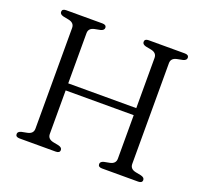

<svg xmlns="http://www.w3.org/2000/svg" viewBox="-121 -842 1048 985"><g transform="rotate(20 403.0 -350.0)"><path d="M217.5 -75Q217.5 -47.5 249 -41L279.5 -35Q299 -30 299 -16.5Q299 0 277 0H79.5Q57.5 0 57.5 -16.5Q57.5 -30 77 -35L107.5 -41Q139 -47.5 139 -75V-625Q139 -652.5 107.5 -659L77 -665Q57.5 -670 57.5 -683.5Q57.5 -700 79.5 -700H277Q299 -700 299 -683.5Q299 -670 279.5 -665L249 -659Q217.5 -652.5 217.5 -625V-351H589V-625Q589 -652.5 558 -659L527 -665Q508 -670 508 -683.5Q508 -700 529.5 -700H727Q749 -700 749 -683.5Q749 -670 729.5 -665L699 -659Q667.5 -652.5 667.5 -625V-75Q667.5 -47.5 699 -41L729.5 -35Q749 -30 749 -16.5Q749 0 727 0H529.5Q508 0 508 -16.5Q508 -30 527 -35L558 -41Q589 -47.5 589 -75V-312.5H217.5Z"/></g></svg>

Font: Fraunces 9pt S050 Light
Style: Regular
Weight: 300
Version: Version 1.000; ttfautohint (v1.8.3)